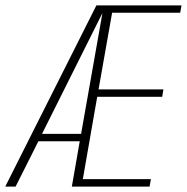

<svg xmlns="http://www.w3.org/2000/svg" viewBox="-46 -695 696 715"><path d="M-26.5 0 313 -675H630L625 -647.5H371.5L321 -362H562.5L558 -334.5H316L262.5 -28H516L511 0H221.5L251 -169H97L12 0ZM110.5 -196.5H256L335.5 -646.5Z"/></svg>

Font: Anybody ExtraLight
Style: Italic
Weight: 200
Italic angle: -10°
Designer: Tyler Finck
Foundry: Etcetera Type Company
Version: Version 1.010; ttfautohint (v1.8.3) -l 8 -r 50 -G 200 -x 14 